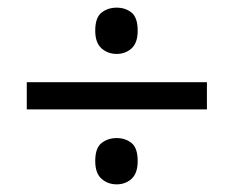

<svg xmlns="http://www.w3.org/2000/svg" viewBox="-20 -603 612 502"><path d="M285 -462Q262 -462 245.5 -476.5Q229 -491 229 -523Q229 -557 245.5 -570Q262 -583 285 -583Q308 -583 324 -570Q340 -557 340 -523Q340 -491 324 -476.5Q308 -462 285 -462ZM50 -317V-388H521V-317ZM285 -121Q262 -121 245.5 -135.5Q229 -150 229 -182Q229 -216 245.5 -229Q262 -242 285 -242Q308 -242 324 -229Q340 -216 340 -182Q340 -150 324 -135.5Q308 -121 285 -121Z"/></svg>

Font: Noto Sans Multani
Style: Regular
Weight: 400
Designer: Monotype Design Team
Foundry: Monotype Imaging Inc.
Version: Version 2.002; ttfautohint (v1.8.4.7-5d5b)